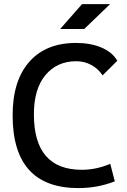

<svg xmlns="http://www.w3.org/2000/svg" viewBox="-20 -914 626 943"><path d="M365.2 9.8Q42 9.8 42 -347.7Q42 -517.1 123.5 -610.1Q205.1 -703.1 353.5 -703.1Q425.3 -703.1 478.5 -680.4Q531.7 -657.7 556.2 -615.7L483.9 -543.9Q461.9 -577.1 428 -595.2Q394 -613.3 354.5 -613.3Q260.3 -613.3 203.4 -545.4Q146.5 -477.5 146.5 -352.5Q146.5 -80.1 381.8 -80.1Q452.6 -80.1 521.5 -109.4L543.9 -23.4Q459 9.8 365.2 9.8ZM275.4 -771.5 382.8 -893.6H520.5L393.6 -771.5Z"/></svg>

Font: Cascadia Mono
Style: Regular
Weight: 400
Monospace: yes
Designer: Aaron Bell
Foundry: Saja Typeworks
Version: Version 2102.003